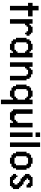

<svg xmlns="http://www.w3.org/2000/svg" viewBox="1546 -2211 852 3984"><g transform="rotate(90 1972.0 -219.0)"><path d="M101.6 0V-375H39.1V-468.8H101.6V-593.8H195.3V-468.8H320.3V-375H195.3V0Z M377.9 0V-468.8H471.7V-406.2H502.9V-437.5H534.2V-468.8H659.2V-437.5H690.4V-406.2H721.7V-343.8H690.4V-312.5H659.2V-343.8H627.9V-375H534.2V-343.8H502.9V-312.5H471.7V0Z M1014.6 -93.8V-125H1045.9V-156.2H1077.1V-312.5H1045.9V-343.8H1014.6V-375H889.6V-343.8H858.4V-125H889.6V-93.8ZM889.6 0V-31.2H827.1V-62.5H795.9V-125H764.6V-343.8H795.9V-406.2H827.1V-437.5H889.6V-468.8H1014.6V-437.5H1045.9V-406.2H1077.1V-468.8H1170.9V0H1077.1V-62.5H1045.9V-31.2H1014.6V0Z M1272.5 0V-468.8H1366.2V-406.2H1397.5V-437.5H1428.7V-468.8H1522.5V-437.5H1585V-406.2H1616.2V-343.8H1647.5V0H1553.7V-343.8H1522.5V-375H1428.7V-343.8H1397.5V-312.5H1366.2V0Z M1985.4 -93.8V-125H2016.6V-156.2H2047.9V-312.5H2016.6V-343.8H1985.4V-375H1860.4V-343.8H1829.1V-125H1860.4V-93.8ZM2047.9 187.5V-62.5H2016.6V-31.2H1985.4V0H1860.4V-31.2H1797.9V-62.5H1766.6V-125H1735.4V-343.8H1766.6V-406.2H1797.9V-437.5H1860.4V-468.8H1985.4V-437.5H2016.6V-406.2H2047.9V-468.8H2141.6V187.5Z M2310.5 0V-31.2H2279.3V-62.5H2248V-468.8H2341.8V-125H2373V-93.8H2466.8V-125H2498V-156.2H2529.3V-468.8H2623V0H2529.3V-62.5H2498V-31.2H2466.8V0Z M2728.5 0V-468.8H2822.3V0ZM2728.5 -531.2V-625H2822.3V-531.2Z M2935.5 0V-625H3029.3V0Z M3377.9 -93.8V-125H3409.2V-343.8H3377.9V-375H3252.9V-343.8H3221.7V-125H3252.9V-93.8ZM3252.9 0V-31.2H3190.4V-62.5H3159.2V-125H3127.9V-343.8H3159.2V-406.2H3190.4V-437.5H3252.9V-468.8H3377.9V-437.5H3440.4V-406.2H3471.7V-343.8H3502.9V-125H3471.7V-62.5H3440.4V-31.2H3377.9V0Z M3652.3 0V-31.2H3621.1V-62.5H3589.8V-125H3621.1V-156.2H3652.3V-125H3683.6V-93.8H3714.8V-62.5H3777.3V-93.8H3808.6V-156.2H3777.3V-187.5H3746.1V-218.8H3683.6V-250H3652.3V-281.2H3621.1V-312.5H3589.8V-406.2H3621.1V-437.5H3652.3V-468.8H3839.8V-437.5H3871.1V-343.8H3808.6V-375H3777.3V-406.2H3714.8V-375H3683.6V-343.8H3714.8V-312.5H3746.1V-281.2H3808.6V-250H3839.8V-218.8H3871.1V-187.5H3902.3V-62.5H3871.1V-31.2H3839.8V0Z"/></g></svg>

Font: Terminal Grotesque
Style: Regular
Weight: 400
Designer: Raphaël Bastide
Foundry: http://raphaelbastide.com
Version: Version 1.0